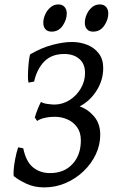

<svg xmlns="http://www.w3.org/2000/svg" viewBox="-20 -816 503 851"><path d="M134.3 -295.4Q139.2 -313 147 -332.3Q154.8 -351.6 161.6 -364.3Q171.9 -357.4 192.4 -355Q212.9 -352.5 221.7 -352.5Q258.3 -353 289.1 -372.8Q319.8 -392.6 338.4 -424.3Q356.9 -456.1 356.9 -492.7Q356.9 -533.2 331.5 -554.9Q306.2 -576.7 265.1 -576.7Q208 -576.7 175.5 -542.7Q143.1 -508.8 131.3 -454.6L106.4 -449.7Q103.5 -460 103.8 -480Q104 -500 105.7 -521.7Q107.4 -543.5 109.9 -558.8Q112.3 -574.2 114.7 -575.7Q164.1 -604.5 212.4 -617.2Q260.7 -629.9 299.3 -629.9Q335 -629.9 366.5 -617.4Q397.9 -605 417.7 -579.3Q437.5 -553.7 437.5 -514.6Q437.5 -461.4 408.7 -415.3Q379.9 -369.1 333 -344.2Q369.1 -332.5 396.7 -300.3Q424.3 -268.1 424.3 -218.8Q424.3 -172.9 404.3 -131.1Q384.3 -89.4 349.6 -56.4Q314.9 -23.4 270.3 -4.4Q225.6 14.6 176.3 14.6Q131.3 14.6 96.4 -2Q61.5 -18.6 42 -34.7Q39.1 -37.1 40.3 -58.6Q41.5 -80.1 46.9 -109.1Q52.2 -138.2 60.5 -163.1L83 -158.7Q95.2 -99.1 126.7 -74Q158.2 -48.8 201.7 -48.8Q264.2 -48.8 301.3 -88.9Q338.4 -128.9 338.4 -193.8Q338.4 -229.5 321.3 -252.7Q304.2 -275.9 278.1 -287.1Q252 -298.3 224.6 -298.3Q198.2 -298.3 177 -293.2Q155.8 -288.1 144.5 -279.8ZM460 -756.8Q460 -728.5 441.9 -702.1Q423.8 -675.8 392.6 -675.8Q375 -675.8 365.5 -686.5Q356 -697.3 356 -714.8Q356 -732.9 364 -751.7Q372.1 -770.5 387.2 -783.4Q402.3 -796.4 422.4 -796.4Q440.4 -796.4 450.2 -785.2Q460 -773.9 460 -756.8ZM275.9 -756.8Q275.9 -728.5 257.8 -702.1Q239.7 -675.8 209 -675.8Q190.9 -675.8 181.4 -686.5Q171.9 -697.3 171.9 -714.8Q171.9 -732.9 180.2 -751.7Q188.5 -770.5 203.6 -783.4Q218.8 -796.4 238.8 -796.4Q256.3 -796.4 266.1 -785.2Q275.9 -773.9 275.9 -756.8Z"/></svg>

Font: Gentium Book Plus
Style: Italic
Weight: 400
Italic angle: -8°
Designer: Victor Gaultney, Annie Olsen, Iska Routamaa, Becca Hirsbrunner
Foundry: SIL International
Version: Version 6.101